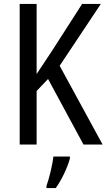

<svg xmlns="http://www.w3.org/2000/svg" viewBox="-20 -734 541 975"><path d="M501 0 283 -400 492 -714H397L241 -471C209 -422 184 -385 166 -358V-714H80V0H166V-272L224 -333L404 0ZM335 71V61H251C247 102 229 175 216 210V221H263C293 180 323 116 335 71Z"/></svg>

Font: Noto Sans Bengali Condensed
Style: Regular
Weight: 400
Width: 3
Designer: Jelle Bosma - Monotype Design Team
Foundry: Monotype Imaging Inc.
Version: Version 2.003